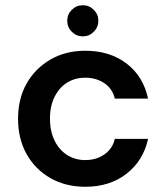

<svg xmlns="http://www.w3.org/2000/svg" viewBox="-20 -702 634 734"><path d="M306 12Q231 12 173 -21Q115 -54 82 -112.5Q49 -171 49 -248Q49 -325 82 -383Q115 -441 173 -474.5Q231 -508 306 -508Q400 -508 464 -459Q528 -410 546 -325H419Q410 -363 379 -384Q348 -405 305 -405Q268 -405 238 -387Q208 -369 189.5 -333.5Q171 -298 171 -248Q171 -211 181.5 -181.5Q192 -152 210.5 -131.5Q229 -111 253.5 -100.5Q278 -90 305 -90Q334 -90 357 -99.5Q380 -109 396.5 -127Q413 -145 419 -171H546Q528 -88 464 -38Q400 12 306 12ZM297 -563Q272 -563 254.5 -580.5Q237 -598 237 -623Q237 -647 254.5 -664.5Q272 -682 297 -682Q321 -682 338.5 -664.5Q356 -647 356 -623Q356 -598 338.5 -580.5Q321 -563 297 -563Z"/></svg>

Font: DM Sans 24pt SemiBold
Style: Regular
Weight: 600
Designer: Colophon Foundry, Jonny Pinhorn
Foundry: Colophon Foundry
Version: Version 4.004;gftools[0.9.30]